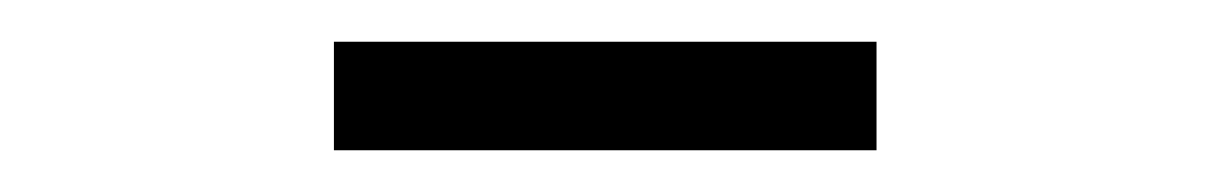

<svg xmlns="http://www.w3.org/2000/svg" viewBox="-20 -674 580 92"><path d="M140 -654H400V-602H140Z"/></svg>

Font: Assistant-zap
Style: zap
Weight: 400
Designer: Hebrew By Ben Nathan, Latin by Paul Hunt
Version: Version 2.001